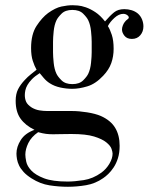

<svg xmlns="http://www.w3.org/2000/svg" viewBox="-20 -473 573 735"><path d="M192 -48H256Q282 -48 313.5 -43Q345 -38 366 -29Q404 -12 421 16.5Q438 45 438 85Q438 112 431.5 132.5Q425 153 415 168Q405 183 394.5 193Q384 203 375 209Q345 230 309.5 236Q274 242 240 242Q205 242 169.5 236.5Q134 231 101 210Q82 198 70.5 185.5Q59 173 53 160.5Q47 148 45 136Q43 124 43 115Q43 89 59.5 63Q76 37 112 24Q77 7 58.5 -19Q40 -45 40 -87Q40 -113 49 -131Q58 -149 75 -167Q86 -179 98 -188.5Q110 -198 120 -206Q112 -220 105.5 -240Q99 -260 99 -289Q99 -342 120 -374Q141 -406 164 -423Q192 -443 215 -448Q238 -453 258 -453Q264 -453 277.5 -452Q291 -451 308.5 -445Q326 -439 345 -426.5Q364 -414 382 -391Q402 -414 417 -426Q432 -438 456 -438Q470 -438 483.5 -434Q497 -430 508 -421Q519 -411 524 -398Q529 -385 529 -372Q529 -352 517 -338Q505 -324 485 -324Q466 -324 456.5 -336Q447 -348 447 -360Q447 -367 450 -375Q453 -383 457 -388Q462 -395 467.5 -398.5Q473 -402 473 -406Q473 -411 466.5 -415.5Q460 -420 452 -420Q435 -420 418 -404.5Q401 -389 393 -373Q401 -361 408 -339.5Q415 -318 415 -286Q415 -257 406 -231.5Q397 -206 375 -183Q346 -152 314.5 -142.5Q283 -133 257 -133Q234 -133 211 -138Q188 -143 171 -154Q158 -162 147 -175Q136 -188 132 -193Q113 -181 102 -169.5Q91 -158 85 -147.5Q79 -137 77 -127Q75 -117 75 -109Q75 -95 80 -83.5Q85 -72 102 -61Q116 -53 131 -50.5Q146 -48 162 -48ZM331 -273V-313Q331 -329 328.5 -353.5Q326 -378 318 -395Q313 -406 298.5 -420.5Q284 -435 257 -435Q230 -435 215.5 -420.5Q201 -406 196 -395Q188 -378 185.5 -353.5Q183 -329 183 -313V-273Q183 -257 185.5 -232.5Q188 -208 196 -191Q201 -180 215.5 -165.5Q230 -151 257 -151Q284 -151 298.5 -165.5Q313 -180 318 -191Q326 -208 328.5 -232.5Q331 -257 331 -273ZM126 33Q100 51 88.5 74.5Q77 98 77 119Q77 129 80.5 146Q84 163 100 180Q116 197 148.5 209.5Q181 222 239 222Q265 222 300.5 216.5Q336 211 368 188Q387 174 399 153.5Q411 133 411 115Q411 109 407 97Q403 85 387 72Q371 59 340 49.5Q309 40 254 40H250Q226 40 210.5 40.5Q195 41 183 41Q169 41 156.5 39.5Q144 38 126 33Z"/></svg>

Font: EIisabethische
Style: Book
Weight: 400
Designer: Salychow
Version: Version 1.3